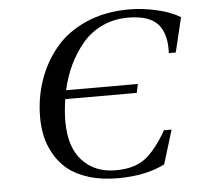

<svg xmlns="http://www.w3.org/2000/svg" viewBox="-52 -760 861 829"><g transform="rotate(-5 379.0 -346.0)"><path d="M114 -275Q114 -359 140 -435Q166 -511 216.5 -572.5Q267 -634 349.5 -670.5Q432 -707 537 -707Q594 -707 656 -693Q718 -679 758 -654L722 -504H692Q696 -589 658 -630.5Q620 -672 529 -672Q468 -672 417 -648Q366 -624 331 -582Q296 -540 272.5 -490.5Q249 -441 236 -383H547L539 -345H229Q221 -292 221 -249Q221 -137 275.5 -78.5Q330 -20 420 -20Q501 -20 548 -56Q595 -92 642 -174H675L630 -27Q546 15 427 15Q355 15 299.5 -2.5Q244 -20 209.5 -48.5Q175 -77 153 -116Q131 -155 122.5 -194Q114 -233 114 -275Z"/></g></svg>

Font: Heuristica
Style: Italic
Weight: 400
Italic angle: -13°
Version: Version 1.0.2